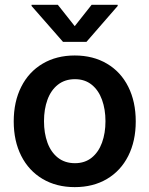

<svg xmlns="http://www.w3.org/2000/svg" viewBox="-20 -768 622 799"><path d="M37.1 -262.7Q37.1 -344.7 68.4 -406.7Q99.6 -468.8 157.2 -502.9Q214.8 -537.1 291 -537.1Q367.7 -537.1 425.3 -502.9Q482.9 -468.8 513.9 -406.7Q544.9 -344.7 544.9 -262.7Q544.9 -181.2 513.7 -119.1Q482.4 -57.1 425 -23.2Q367.7 10.7 291 10.7Q214.8 10.7 157.2 -23.4Q99.6 -57.6 68.4 -119.4Q37.1 -181.2 37.1 -262.7ZM418.9 -263.7Q418.9 -313 404.5 -352.8Q390.1 -392.6 361.6 -415.5Q333 -438.5 292 -438.5Q250 -438.5 220.9 -415.5Q191.9 -392.6 177.5 -353Q163.1 -313.5 163.1 -263.7Q163.1 -213.9 177.5 -174.3Q191.9 -134.8 220.9 -111.8Q250 -88.9 292 -88.9Q333 -88.9 361.6 -111.8Q390.1 -134.8 404.5 -174.3Q418.9 -213.9 418.9 -263.7ZM291 -659.2 361.3 -748H469.7V-743.2L339.8 -593.8H242.2L111.3 -743.2V-748H220.7Z"/></svg>

Font: Pretendard GOV SemiBold
Style: Regular
Weight: 600
Designer: Base glyphs from Inter by Rasmus Andersson; Hangeul glyphs from Noto Sans CJK(Source Han Sans) by Jang Soo-young and Kan
Foundry: Kil Hyung-jin
Version: Version 1.309